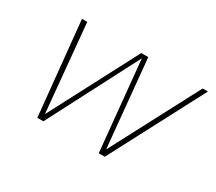

<svg xmlns="http://www.w3.org/2000/svg" viewBox="-96 -667 958 853"><g transform="rotate(30 383.0 -240.0)"><path d="M112 -480H139L181 -31L416 -480H452L495 -31L731 -480H758L506 0H475L430 -461L191 0H160Z"/></g></svg>

Font: Prompt Thin
Style: Italic
Weight: 250
Italic angle: -12°
Designer: Katatrad Team
Foundry: CadsonDemak
Version: Version 1.001